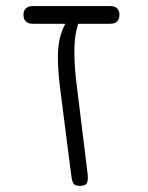

<svg xmlns="http://www.w3.org/2000/svg" viewBox="-20 -600 485 630"><path d="M242 10Q233 10 227.5 7.5Q222 5 219.5 -0.5Q217 -6 215.5 -13.5Q214 -21 213 -31L177 -312Q170 -370 170 -410.5Q170 -451 177.5 -479Q185 -507 198 -528H238Q234 -514 230.5 -499Q227 -484 225.5 -466.5Q224 -449 224 -427Q224 -405 226 -376.5Q228 -348 233 -310L267 -34Q270 -10 265.5 0Q261 10 242 10ZM87 -522Q77 -522 70.5 -525.5Q64 -529 60.5 -535.5Q57 -542 57 -551Q57 -561 60.5 -567Q64 -573 70.5 -576.5Q77 -580 86 -580H343Q353 -580 359 -576.5Q365 -573 368.5 -567Q372 -561 372 -551Q372 -542 368.5 -535.5Q365 -529 358.5 -525.5Q352 -522 342 -522Z"/></svg>

Font: Fredoka Light
Style: Regular
Weight: 300
Designer: Ben Nathan
Foundry: Milena B. Brandão, Ben Nathan
Version: Version 2.001